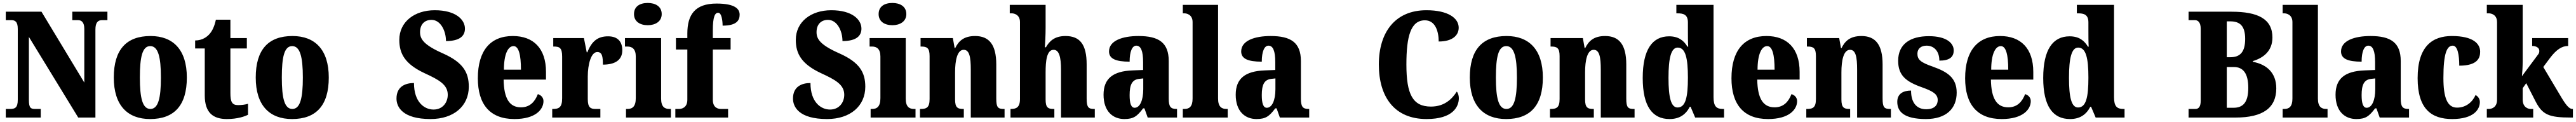

<svg xmlns="http://www.w3.org/2000/svg" viewBox="-20 -793 17386 823"><path d="M19 0H255V-58H217C187 -58 175 -65 175 -120V-544L508 0H624V-594C624 -641 641 -657 668 -657H705V-714H468V-657H507C530 -657 549 -643 549 -598V-236L260 -714H19V-657H56C79 -657 100 -650 100 -598V-120C100 -65 80 -58 48 -58H19Z M993 10C1156 10 1241 -82 1241 -270C1241 -458 1148 -550 996 -550C833 -550 748 -458 748 -270C748 -82 841 10 993 10ZM995 -58C942 -58 924 -131 924 -270C924 -410 941 -482 994 -482C1047 -482 1066 -410 1066 -270C1066 -131 1048 -58 995 -58Z M1511 10C1584 10 1633 -8 1654 -19V-93C1635 -87 1611 -84 1586 -84C1545 -84 1535 -108 1535 -165V-466H1646V-536H1535V-660H1437C1428 -617 1413 -586 1397 -567C1380 -546 1347 -520 1297 -520V-466H1362V-149C1362 -31 1420 10 1511 10Z M1951 10C2114 10 2199 -82 2199 -270C2199 -458 2106 -550 1954 -550C1791 -550 1706 -458 1706 -270C1706 -82 1799 10 1951 10ZM1953 -58C1900 -58 1882 -131 1882 -270C1882 -410 1899 -482 1952 -482C2005 -482 2024 -410 2024 -270C2024 -131 2006 -58 1953 -58Z M2886 10C3043 10 3144 -78 3144 -208C3144 -305 3105 -372 2971 -432C2839 -490 2815 -530 2815 -576C2815 -632 2849 -659 2892 -659C2955 -659 2990 -583 2990 -516C3085 -516 3118 -552 3118 -600C3118 -660 3057 -724 2914 -724C2779 -724 2675 -647 2675 -524C2675 -431 2713 -361 2846 -299C2942 -255 3002 -222 3002 -154C3002 -102 2968 -54 2906 -54C2844 -54 2774 -104 2774 -233C2715 -233 2656 -209 2656 -128C2656 -72 2696 10 2886 10Z M3452 10C3594 10 3648 -54 3648 -111C3648 -135 3631 -152 3610 -158C3590 -107 3557 -69 3496 -69C3420 -69 3381 -126 3379 -256H3665V-308C3665 -467 3580 -550 3441 -550C3291 -550 3205 -453 3205 -265C3205 -91 3285 10 3452 10ZM3496 -323H3381C3381 -426 3408 -482 3446 -482C3481 -482 3496 -423 3496 -323Z M3707 0H4032V-58H4000C3967 -58 3947 -66 3947 -125V-277C3947 -358 3969 -442 4011 -442C4044 -442 4049 -412 4049 -357C4127 -357 4180 -385 4180 -454C4180 -508 4153 -548 4084 -548C4015 -548 3974 -516 3944 -440H3940L3921 -536H3714V-479H3718C3757 -479 3774 -470 3774 -411V-130C3774 -67 3751 -58 3711 -58H3707Z M4352 -623C4403 -623 4446 -648 4446 -698C4446 -750 4403 -773 4352 -773C4299 -773 4259 -750 4259 -698C4259 -648 4299 -623 4352 -623ZM4205 0H4508V-58H4498C4465 -58 4442 -73 4442 -128V-536H4198V-479H4215C4246 -479 4271 -463 4271 -412V-131C4271 -74 4248 -58 4215 -58H4205Z M4538 0H4894V-58H4847C4827 -58 4791 -65 4791 -120V-459H4911V-536H4791V-589C4791 -679 4805 -707 4827 -707C4851 -707 4857 -650 4857 -620C4952 -620 4972 -656 4972 -694C4972 -729 4947 -769 4816 -769C4671 -769 4619 -694 4619 -567V-536H4542V-459H4619V-120C4619 -65 4579 -58 4563 -58H4538Z M5562 10C5719 10 5820 -78 5820 -208C5820 -305 5781 -372 5647 -432C5515 -490 5491 -530 5491 -576C5491 -632 5525 -659 5568 -659C5631 -659 5666 -583 5666 -516C5761 -516 5794 -552 5794 -600C5794 -660 5733 -724 5590 -724C5455 -724 5351 -647 5351 -524C5351 -431 5389 -361 5522 -299C5618 -255 5678 -222 5678 -154C5678 -102 5644 -54 5582 -54C5520 -54 5450 -104 5450 -233C5391 -233 5332 -209 5332 -128C5332 -72 5372 10 5562 10Z M6003 -623C6054 -623 6097 -648 6097 -698C6097 -750 6054 -773 6003 -773C5950 -773 5910 -750 5910 -698C5910 -648 5950 -623 6003 -623ZM5856 0H6159V-58H6149C6116 -58 6093 -73 6093 -128V-536H5849V-479H5866C5897 -479 5922 -463 5922 -412V-131C5922 -74 5899 -58 5866 -58H5856Z M6189 0H6485V-58H6482C6443 -58 6426 -67 6426 -122V-305C6426 -384 6440 -457 6484 -457C6523 -457 6532 -408 6532 -323V0H6760V-58H6756C6716 -58 6704 -67 6704 -128V-358C6704 -493 6655 -550 6561 -550C6483 -550 6449 -514 6427 -469H6423L6411 -536H6193V-479H6197C6236 -479 6254 -470 6254 -415V-125C6254 -67 6233 -58 6193 -58H6189Z M6800 0H7096V-58H7092C7053 -58 7037 -67 7037 -122V-305C7037 -380 7044 -457 7091 -457C7128 -457 7141 -408 7141 -323V0H7369V-58H7366C7327 -58 7314 -67 7314 -128V-358C7314 -493 7269 -550 7171 -550C7094 -550 7061 -512 7039 -474H7032C7034 -504 7037 -555 7037 -606V-760H6795V-703H6809C6822 -703 6864 -696 6864 -644V-125C6864 -67 6837 -58 6803 -58H6800Z M7568 10C7631 10 7655 -9 7695 -62H7704L7726 0H7924V-58H7920C7880 -58 7868 -74 7868 -128V-381C7868 -506 7800 -550 7664 -550C7556 -550 7465 -519 7465 -446C7465 -397 7510 -377 7604 -377C7604 -447 7622 -485 7649 -485C7680 -485 7695 -449 7695 -374V-321L7623 -318C7493 -313 7428 -264 7428 -154C7428 -42 7491 10 7568 10ZM7638 -66C7614 -66 7604 -96 7604 -151C7604 -221 7620 -256 7669 -261L7696 -264V-191C7696 -116 7673 -66 7638 -66Z M7963 0H8266V-58H8257C8225 -58 8201 -73 8201 -128V-760H7963V-703H7974C7987 -703 8029 -696 8029 -644V-128C8029 -73 8006 -58 7974 -58H7963Z M8460 10C8523 10 8547 -9 8587 -62H8596L8618 0H8816V-58H8812C8772 -58 8760 -74 8760 -128V-381C8760 -506 8692 -550 8556 -550C8448 -550 8357 -519 8357 -446C8357 -397 8402 -377 8496 -377C8496 -447 8514 -485 8541 -485C8572 -485 8587 -449 8587 -374V-321L8515 -318C8385 -313 8320 -264 8320 -154C8320 -42 8383 10 8460 10ZM8530 -66C8506 -66 8496 -96 8496 -151C8496 -221 8512 -256 8561 -261L8588 -264V-191C8588 -116 8565 -66 8530 -66Z M9608 10C9786 10 9826 -73 9826 -131C9826 -146 9821 -166 9812 -175C9783 -130 9733 -74 9638 -74C9515 -74 9472 -156 9472 -358C9472 -547 9501 -656 9597 -656C9668 -656 9690 -580 9690 -513C9782 -513 9825 -554 9825 -606C9825 -671 9753 -724 9607 -724C9396 -724 9286 -575 9286 -358C9286 -137 9393 10 9608 10Z M10145 10C10308 10 10393 -82 10393 -270C10393 -458 10300 -550 10148 -550C9985 -550 9900 -458 9900 -270C9900 -82 9993 10 10145 10ZM10147 -58C10094 -58 10076 -131 10076 -270C10076 -410 10093 -482 10146 -482C10199 -482 10218 -410 10218 -270C10218 -131 10200 -58 10147 -58Z M10441 0H10737V-58H10734C10695 -58 10678 -67 10678 -122V-305C10678 -384 10692 -457 10736 -457C10775 -457 10784 -408 10784 -323V0H11012V-58H11008C10968 -58 10956 -67 10956 -128V-358C10956 -493 10907 -550 10813 -550C10735 -550 10701 -514 10679 -469H10675L10663 -536H10445V-479H10449C10488 -479 10506 -470 10506 -415V-125C10506 -67 10485 -58 10445 -58H10441Z M11248 10C11316 10 11358 -21 11385 -73H11390L11421 0H11616V-58H11608C11565 -58 11545 -75 11545 -137V-760H11294V-703H11302C11340 -703 11372 -696 11372 -642V-590C11372 -551 11372 -508 11374 -478H11369C11345 -518 11310 -548 11245 -548C11133 -548 11067 -460 11067 -267C11067 -75 11133 10 11248 10ZM11302 -68C11258 -68 11241 -135 11241 -268C11241 -400 11258 -472 11303 -472C11356 -472 11372 -400 11372 -269C11372 -136 11356 -68 11302 -68Z M11913 10C12055 10 12109 -54 12109 -111C12109 -135 12092 -152 12071 -158C12051 -107 12018 -69 11957 -69C11881 -69 11842 -126 11840 -256H12126V-308C12126 -467 12041 -550 11902 -550C11752 -550 11666 -453 11666 -265C11666 -91 11746 10 11913 10ZM11957 -323H11842C11842 -426 11869 -482 11907 -482C11942 -482 11957 -423 11957 -323Z M12171 0H12467V-58H12464C12425 -58 12408 -67 12408 -122V-305C12408 -384 12422 -457 12466 -457C12505 -457 12514 -408 12514 -323V0H12742V-58H12738C12698 -58 12686 -67 12686 -128V-358C12686 -493 12637 -550 12543 -550C12465 -550 12431 -514 12409 -469H12405L12393 -536H12175V-479H12179C12218 -479 12236 -470 12236 -415V-125C12236 -67 12215 -58 12175 -58H12171Z M12978 10C13116 10 13186 -61 13186 -168C13186 -270 13121 -309 13026 -343C12943 -372 12921 -390 12921 -431C12921 -466 12947 -485 12983 -485C13031 -485 13069 -450 13069 -384C13136 -384 13166 -407 13166 -453C13166 -501 13119 -549 12998 -549C12873 -549 12791 -496 12791 -383C12791 -284 12844 -242 12952 -204C13024 -178 13058 -159 13058 -118C13058 -85 13037 -56 12980 -56C12921 -56 12878 -94 12878 -182C12827 -182 12785 -162 12785 -106C12785 -41 12829 10 12978 10Z M13490 10C13632 10 13686 -54 13686 -111C13686 -135 13669 -152 13648 -158C13628 -107 13595 -69 13534 -69C13458 -69 13419 -126 13417 -256H13703V-308C13703 -467 13618 -550 13479 -550C13329 -550 13243 -453 13243 -265C13243 -91 13323 10 13490 10ZM13534 -323H13419C13419 -426 13446 -482 13484 -482C13519 -482 13534 -423 13534 -323Z M13951 10C14019 10 14061 -21 14088 -73H14093L14124 0H14319V-58H14311C14268 -58 14248 -75 14248 -137V-760H13997V-703H14005C14043 -703 14075 -696 14075 -642V-590C14075 -551 14075 -508 14077 -478H14072C14048 -518 14013 -548 13948 -548C13836 -548 13770 -460 13770 -267C13770 -75 13836 10 13951 10ZM14005 -68C13961 -68 13944 -135 13944 -268C13944 -400 13961 -472 14006 -472C14059 -472 14075 -400 14075 -269C14075 -136 14059 -68 14005 -68Z M14751 0H15068C15253 0 15343 -65 15343 -197C15343 -303 15277 -359 15185 -376V-381C15255 -402 15317 -448 15317 -540C15317 -665 15220 -714 15041 -714H14751V-657H14795C14812 -657 14833 -645 14833 -599V-115C14833 -77 14822 -58 14797 -58H14751ZM15033 -407H15009V-649H15032C15096 -649 15133 -620 15133 -531C15133 -442 15099 -407 15033 -407ZM15054 -66H15009V-341H15056C15121 -341 15154 -296 15154 -200C15154 -100 15117 -66 15054 -66Z M15386 0H15689V-58H15680C15648 -58 15624 -73 15624 -128V-760H15386V-703H15397C15410 -703 15452 -696 15452 -644V-128C15452 -73 15429 -58 15397 -58H15386Z M15883 10C15946 10 15970 -9 16010 -62H16019L16041 0H16239V-58H16235C16195 -58 16183 -74 16183 -128V-381C16183 -506 16115 -550 15979 -550C15871 -550 15780 -519 15780 -446C15780 -397 15825 -377 15919 -377C15919 -447 15937 -485 15964 -485C15995 -485 16010 -449 16010 -374V-321L15938 -318C15808 -313 15743 -264 15743 -154C15743 -42 15806 10 15883 10ZM15953 -66C15929 -66 15919 -96 15919 -151C15919 -221 15935 -256 15984 -261L16011 -264V-191C16011 -116 15988 -66 15953 -66Z M16530 10C16675 10 16717 -54 16717 -105C16717 -125 16706 -142 16688 -152C16667 -104 16623 -67 16563 -67C16497 -67 16471 -135 16471 -267C16471 -435 16495 -485 16534 -485C16567 -485 16578 -422 16578 -350C16701 -350 16719 -402 16719 -444C16719 -498 16672 -550 16528 -550C16399 -550 16297 -483 16297 -266C16297 -58 16390 10 16530 10Z M16764 0H17077V-58H17060C17046 -58 17006 -66 17006 -122V-198L17030 -232L17094 -107C17140 -19 17183 0 17333 0H17345V-58H17341C17319 -58 17296 -87 17263 -143L17145 -341L17189 -400C17234 -460 17272 -483 17313 -483V-536H17070V-483C17099 -483 17118 -469 17118 -452C17118 -447 17120 -437 17109 -424L17001 -279C17003 -294 17006 -344 17006 -378V-760H16764V-703H16778C16791 -703 16833 -696 16833 -644V-120C16833 -65 16792 -58 16778 -58H16764Z"/></svg>

Font: Noto Serif Sinhala Condensed Black
Style: Regular
Weight: 900
Width: 3
Designer: Jelle Bosma - Monotype Design Team
Foundry: Monotype Imaging Inc.
Version: Version 2.007